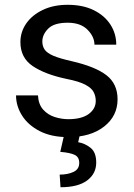

<svg xmlns="http://www.w3.org/2000/svg" viewBox="-20 -558 556 795"><path d="M376.5 -140.1Q376.5 -159.7 367.9 -176.5Q359.4 -193.4 333.3 -207.3Q307.1 -221.2 254.9 -231.4Q166.5 -250 115.5 -284.4Q64.5 -318.8 64.5 -383.8Q64.5 -425.8 88.6 -460.7Q112.8 -495.6 157 -516.8Q201.2 -538.1 260.3 -538.1Q323.7 -538.1 368.7 -515.6Q413.6 -493.2 437.5 -455.8Q461.4 -418.5 461.4 -373H371.1Q371.1 -405.8 342.5 -434.8Q314 -463.9 260.3 -463.9Q204.1 -463.9 179.7 -439.5Q155.3 -415 155.3 -386.2Q155.3 -366.7 165 -352.5Q174.8 -338.4 200.9 -327.1Q227.1 -315.9 276.9 -304.7Q374.5 -282.2 420.7 -246.6Q466.8 -210.9 466.8 -147Q466.8 -77.6 410.9 -33.9Q355 9.8 262.7 9.8Q192.9 9.8 144.5 -15.1Q96.2 -40 71.3 -79.6Q46.4 -119.1 46.4 -163.1H137.2Q139.2 -126 158.7 -104.2Q178.2 -82.5 206.5 -73.5Q234.9 -64.5 262.7 -64.5Q317.9 -64.5 347.2 -85.9Q376.5 -107.4 376.5 -140.1ZM244.6 4.9H309.6L303.7 30.8Q332 35.6 355.2 54.2Q378.4 72.8 378.4 115.2Q378.4 161.1 340.8 189.2Q303.2 217.3 230.5 217.3L227.1 165Q260.7 165 284.4 153.8Q308.1 142.6 308.1 116.7Q308.1 92.3 289.3 83.3Q270.5 74.2 229.5 70.8Z"/></svg>

Font: Vazirmatn RD UI FD
Style: Regular
Weight: 400
Designer: Saber Rastikerdar
Foundry: Saber Rastikerdar
Version: Version 33.003